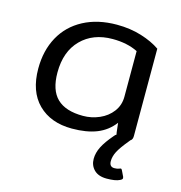

<svg xmlns="http://www.w3.org/2000/svg" viewBox="-103 -587 822 874"><g transform="rotate(15 308.0 -150.5)"><path d="M549 173Q549 179 538 184Q519 194 477 194Q438 194 417.5 173.5Q397 153 397 122Q397 94 411.5 65Q426 36 458 -1Q464 -9 469 -11L467 -21L462 -65Q430 -23 382 -4Q334 15 265 15Q165 15 106 -43.5Q47 -102 47 -210Q47 -295 82.5 -359.5Q118 -424 185 -459.5Q252 -495 342 -495Q405 -495 458 -478.5Q511 -462 547 -437V-25Q547 -8 536 -2L533 2Q499 43 487 66.5Q475 90 475 112Q475 139 499 139Q513 139 521 135Q527 133 528 133Q532 133 535 140L548 167Q549 169 549 173ZM459 -402Q409 -427 340 -427Q248 -427 192 -370.5Q136 -314 136 -215Q136 -132 176.5 -93Q217 -54 299 -54Q339 -54 376 -70Q413 -86 436 -116.5Q459 -147 459 -187Z"/></g></svg>

Font: Mitr Light
Style: Regular
Weight: 300
Designer: Thanarat Vachiruckul
Foundry: Cadson Demak
Version: Version 1.003